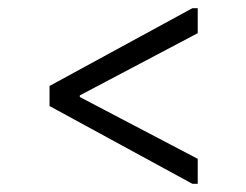

<svg xmlns="http://www.w3.org/2000/svg" viewBox="-20 -563 602 469"><path d="M463 -482 175 -330V-326L463 -175V-114H450L101 -304V-353L450 -543H463Z"/></svg>

Font: Lopes Sans Light
Style: Regular
Weight: 300
Designer: Gabriel Lam, Diego Maldonado
Foundry: TypeRant, Foresti Design
Version: Version 4.000